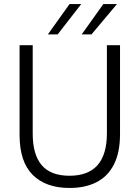

<svg xmlns="http://www.w3.org/2000/svg" viewBox="-20 -921 691 951"><path d="M324.5 10Q207 10 142 -54.8Q77 -119.5 77 -252V-697H142V-259Q142 -155.5 186.5 -103Q231 -50.5 324.5 -50.5Q509.5 -50.5 509.5 -261V-697H574.5V-257Q574.5 -166 544.5 -106.8Q514.5 -47.5 458.5 -18.8Q402.5 10 324.5 10ZM265.5 -750.5H217L324.5 -901H382.5ZM433 -750.5H384.5L492 -901H559.5Z"/></svg>

Font: Acari Sans Neue
Style: Regular
Weight: 400
Designer: Alfredo Marco Pradil (font), Cristiano Sobral (main changes)
Foundry: Hanken Design Co. (font), Cristiano Sobral (main changes)
Version: Version 2.459;March 19, 2022;FontCreator 14.0.0.2808 64-bit;